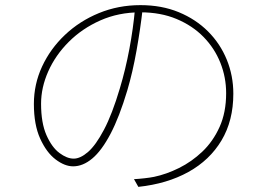

<svg xmlns="http://www.w3.org/2000/svg" viewBox="-20 -713 1040 748"><path d="M536 -680Q527 -601 512 -516.5Q497 -432 476 -361Q445 -257 410.5 -191.5Q376 -126 339.5 -95.5Q303 -65 265 -65Q232 -65 196.5 -92Q161 -119 136.5 -173Q112 -227 112 -308Q112 -385 144 -454Q176 -523 233 -577Q290 -631 365.5 -662Q441 -693 527 -693Q610 -693 676.5 -665.5Q743 -638 790.5 -590.5Q838 -543 863.5 -480.5Q889 -418 889 -348Q889 -243 843 -166Q797 -89 714 -43Q631 3 519 15L502 -15Q521 -16 543 -18.5Q565 -21 580 -24Q628 -34 677.5 -58.5Q727 -83 768.5 -122.5Q810 -162 835.5 -218.5Q861 -275 861 -350Q861 -412 838.5 -468.5Q816 -525 773 -569Q730 -613 668 -639Q606 -665 527 -665Q442 -665 371 -633.5Q300 -602 248 -550Q196 -498 168 -435Q140 -372 140 -309Q140 -234 161 -186.5Q182 -139 211.5 -117Q241 -95 267 -95Q293 -95 323 -121Q353 -147 385 -207.5Q417 -268 447 -369Q469 -442 484 -522Q499 -602 506 -679Z"/></svg>

Font: Noto Sans SC Thin Thin
Style: Regular
Weight: 250
Version: Version 2.004-H2;hotconv 1.0.118;makeotfexe 2.5.65603